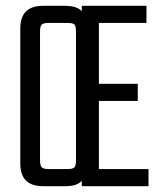

<svg xmlns="http://www.w3.org/2000/svg" viewBox="-20 -642 557 662"><path d="M242 -141V-532Q242 -552 236.5 -557.5Q231 -563 211 -563H177V-622H205Q232 -622 248.5 -613.5Q265 -605 272.5 -587.5Q280 -570 280 -543V-141ZM242 -90V-191H280V-79Q280 -53 272.5 -35Q265 -17 249 -8.5Q233 0 206 0H170V-59H211Q231 -59 236.5 -65Q242 -71 242 -90ZM118 -532V-140H50V-543Q50 -583 69.5 -602.5Q89 -622 129 -622H183V-563H149Q130 -563 124 -557.5Q118 -552 118 -532ZM118 -199V-90Q118 -71 124 -65Q130 -59 149 -59H180V0H129Q89 0 69.5 -19.5Q50 -39 50 -79V-199ZM262 -622H321V0H262ZM455 -353V-294H296V-353ZM485 -622V-563H296V-622ZM492 -59V0H296V-59Z"/></svg>

Font: Teko Variable Light
Style: Regular
Weight: 300
Designer: Manushi Parikh, Jonny Pinhorn
Foundry: Indian Type Foundry
Version: Version 3.000